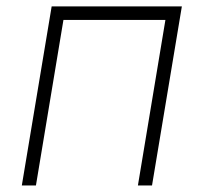

<svg xmlns="http://www.w3.org/2000/svg" viewBox="-20 -565 621 585"><path d="M46.5 0 137.4 -545.5H534.1L443.2 0H400.2L484 -504.3H173.3L89.5 0Z"/></svg>

Font: Inter Extra Light  BETA
Style: Italic
Weight: 200
Italic angle: 9.39999°
Designer: Rasmus Andersson
Foundry: rsms
Version: Version 3.011;git-f93a4a705